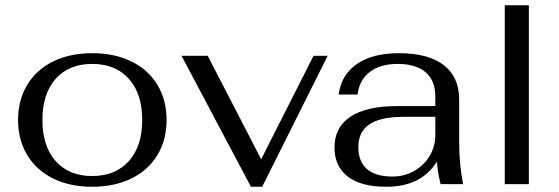

<svg xmlns="http://www.w3.org/2000/svg" viewBox="-20 -703 2135 733"><path d="M49 -245Q49 -321 84 -379Q119 -437 183 -468.5Q247 -500 332 -500Q417 -500 481.5 -468.5Q546 -437 581 -379Q616 -321 616 -245Q616 -169 581 -111Q546 -53 481.5 -21.5Q417 10 332 10Q247 10 183 -21.5Q119 -53 84 -111Q49 -169 49 -245ZM523 -245Q523 -345 472 -402Q421 -459 332 -459Q243 -459 192.5 -402Q142 -345 142 -245Q142 -145 192.5 -88Q243 -31 332 -31Q421 -31 472 -88Q523 -145 523 -245Z M673 -490H773L977 -95L1177 -490H1231L981 10H938Z M1257 -140Q1257 -217 1318 -257.5Q1379 -298 1496 -298H1642V-334Q1642 -395 1605 -427Q1568 -459 1498 -459Q1432 -459 1392 -428.5Q1352 -398 1345 -342H1273Q1283 -418 1343 -459Q1403 -500 1503 -500Q1615 -500 1674 -454.5Q1733 -409 1733 -323V-161Q1733 -75 1748 0H1662Q1651 -45 1648 -86Q1588 10 1455 10Q1358 10 1307.5 -29Q1257 -68 1257 -140ZM1642 -188V-257H1521Q1433 -257 1390.5 -228.5Q1348 -200 1348 -141Q1348 -86 1381 -57.5Q1414 -29 1478 -29Q1524 -29 1561.5 -50.5Q1599 -72 1620.5 -108Q1642 -144 1642 -188Z M1907 -683H1999V0H1907Z"/></svg>

Font: Fahkwang
Style: Regular
Weight: 400
Version: Version 1.000; ttfautohint (v1.6)